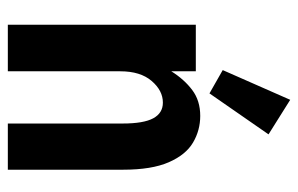

<svg xmlns="http://www.w3.org/2000/svg" viewBox="-152 -590 743 478"><g transform="rotate(90 219.0 -351.5)"><path d="M42 0V-468H158V-407Q178 -439 204.5 -459Q231 -479 269 -479Q305 -479 335.5 -461Q366 -443 384.5 -400.5Q403 -358 403 -287V0H288V-286Q288 -338 275 -362Q262 -386 236 -386Q206 -386 182 -358Q158 -330 158 -280V0ZM213 -502 155 -535 229 -703 315 -649Z"/></g></svg>

Font: Inconsolata SemiCondensed ExtraBold
Style: Regular
Weight: 800
Width: 4
Monospace: yes
Designer: Raph Levien, Cyreal, Brenton Simpson
Foundry: Raph Levien, Cyreal, Google
Version: Version 3.100; ttfautohint (v1.8.4.7-5d5b)